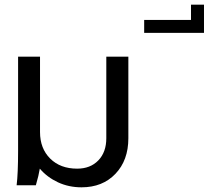

<svg xmlns="http://www.w3.org/2000/svg" viewBox="-20 -800 901 829"><path d="M134.8 0H51.8Q58.1 -50.8 58.1 -148.9V-555.2H152.8V-230Q152.8 -158.7 196.8 -115.2Q240.7 -71.8 313 -71.8Q370.1 -71.8 404.5 -107.4Q439 -143.1 439 -203.1V-555.2H534.2V-203.1Q534.2 -107.9 478.5 -49.6Q422.9 8.8 332 8.8Q276.9 8.8 230.2 -12.9Q183.6 -34.7 151.9 -71.8Q147.5 -43.9 134.8 0Z M804.7 -713.9V-779.8H860.8V-658.2H602.5V-713.9Z"/></svg>

Font: LT Superior Med
Style: Regular
Weight: 500
Designer: Daniel Lyons
Foundry: LyonsType
Version: Version 1.000